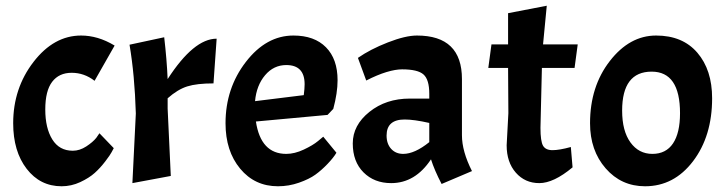

<svg xmlns="http://www.w3.org/2000/svg" viewBox="-20 -639 2533 670"><path d="M234 -113Q258 -113 281 -128Q304 -143 316 -158L327 -174L377 -122Q374 -117 369.5 -108Q365 -99 347.5 -76Q330 -53 310.5 -35.5Q291 -18 260 -3.5Q229 11 195 11Q120 11 73 -50Q26 -111 26 -209Q26 -331 97 -423Q168 -515 263 -515Q292 -515 321 -506.5Q350 -498 380 -480L310 -357Q274 -385 230 -385Q186 -385 162 -353.5Q138 -322 138 -257Q138 -192 162.5 -152.5Q187 -113 234 -113Z M432 -483 553 -509Q562 -432 565 -363Q656 -504 736 -504L725 -348Q667 -348 633.5 -337.5Q600 -327 565 -296V-260L576 -25L442 0L454 -243Q450 -377 432 -483Z M979 -102Q1008 -102 1040 -117Q1072 -132 1090 -147L1108 -162L1154 -106Q1144 -89 1123 -67Q1102 -45 1080.5 -29.5Q1059 -14 1023.5 -1.5Q988 11 950 11Q869 11 818 -50.5Q767 -112 767 -209Q767 -331 838 -423Q909 -515 1004 -515Q1077 -515 1117.5 -474Q1158 -433 1158 -359Q1158 -315 1143 -259L1123 -238L873 -215Q890 -102 979 -102ZM979 -412Q935 -412 905 -376.5Q875 -341 870 -286L1040 -307Q1043 -330 1043 -345Q1043 -412 979 -412Z M1410 -295H1478V-312Q1478 -361 1458 -379Q1438 -397 1383 -397Q1360 -397 1328.5 -387.5Q1297 -378 1258 -358L1229 -437Q1272 -467 1333.5 -491Q1395 -515 1435 -515Q1592 -515 1592 -363V-167Q1592 -111 1627 -42L1521 3Q1496 -45 1484 -83Q1429 0 1345 0Q1286 0 1248.5 -37.5Q1211 -75 1211 -138.5Q1211 -202 1269 -248.5Q1327 -295 1410 -295ZM1387 -102Q1427 -102 1478 -143V-210Q1425 -222 1392 -222Q1329 -222 1329 -166Q1329 -137 1345 -119.5Q1361 -102 1387 -102Z M1753 -484V-593L1888 -619L1875 -484H1996L1985 -402H1871L1866 -193Q1866 -146 1875 -130.5Q1884 -115 1908 -115Q1932 -115 1972 -126L1978 -55Q1912 0 1862 0Q1812 0 1780 -36.5Q1748 -73 1748 -132L1754 -244L1753 -402H1684L1695 -484Z M2465 -296Q2465 -164 2398.5 -76.5Q2332 11 2231 11Q2148 11 2093.5 -51.5Q2039 -114 2039 -209Q2039 -337 2108 -426Q2177 -515 2269.5 -515Q2362 -515 2413.5 -455Q2465 -395 2465 -296ZM2353 -244Q2353 -389 2254 -389Q2151 -389 2151 -253Q2151 -182 2180 -142Q2209 -102 2256.5 -102Q2304 -102 2328.5 -138.5Q2353 -175 2353 -244Z"/></svg>

Font: Acme
Style: Regular
Weight: 400
Designer: Juan Pablo del Peral
Foundry: Juan Pablo del Peral
Version: Version 1.002